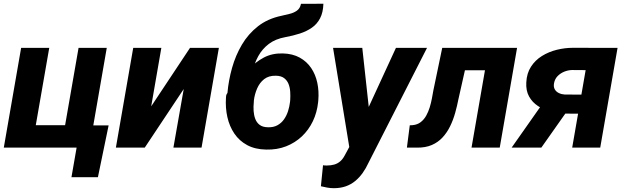

<svg xmlns="http://www.w3.org/2000/svg" viewBox="-24 -782 3309 1017"><path d="M-3.9 0 87.9 -528.3H236.8L165.5 -118.7H320.8L392.1 -528.3H541.5L449.7 0ZM551.3 -117.7 494.6 156.7H354.5L381.8 0H326.2L346.7 -117.7Z M776.9 -218.8 982.4 -528.3H1135.3L1043.5 0H894.5L949.2 -310.5L742.7 0H589.8L681.6 -528.3H830.6Z M1570.3 -761.7 1689 -762.2Q1687.5 -715.8 1671.4 -685.1Q1655.3 -654.3 1627.9 -635.3Q1600.6 -616.2 1564.7 -604.5Q1528.8 -592.8 1487.8 -585.4Q1434.6 -575.7 1399.9 -549.3Q1365.2 -522.9 1344.2 -484.9Q1323.2 -446.8 1312.7 -401.4Q1302.2 -356 1297.9 -307.6L1295.9 -289.6L1179.2 -270.5L1180.7 -289.1Q1186.5 -356 1205.1 -422.1Q1223.6 -488.3 1257.3 -545.4Q1291 -602.5 1342.5 -642.8Q1394 -683.1 1466.3 -698.2Q1486.8 -703.1 1509 -708.3Q1531.2 -713.4 1548.3 -725.3Q1565.4 -737.3 1570.3 -761.7ZM1474.1 -499Q1526.4 -497.6 1563.7 -476.8Q1601.1 -456.1 1624.3 -421.6Q1647.5 -387.2 1656.7 -343.5Q1666 -299.8 1662.1 -252L1661.1 -241.2Q1655.3 -186 1633.1 -139.6Q1610.8 -93.3 1574.7 -59.3Q1538.6 -25.4 1491 -6.8Q1443.4 11.7 1386.2 10.3Q1327.1 9.3 1285.2 -13.4Q1243.2 -36.1 1217.3 -74.5Q1191.4 -112.8 1180.4 -161.6Q1169.4 -210.4 1172.9 -264.2L1173.8 -274.9Q1175.8 -285.6 1186.3 -295.7Q1196.8 -305.7 1209 -315.2Q1221.2 -324.7 1227.5 -334.5Q1257.8 -377 1293.2 -415Q1328.6 -453.1 1372.8 -476.8Q1417 -500.5 1474.1 -499ZM1437.5 -380.9Q1399.4 -381.8 1375.2 -362.8Q1351.1 -343.8 1337.9 -313.2Q1324.7 -282.7 1320.8 -250L1320.3 -239.7Q1317.9 -217.8 1319.3 -194.8Q1320.8 -171.9 1328.1 -152.3Q1335.4 -132.8 1351.3 -120.6Q1367.2 -108.4 1395 -107.9Q1423.8 -106.9 1444.8 -118.2Q1465.8 -129.4 1479.7 -148.9Q1493.7 -168.5 1501.5 -192.6Q1509.3 -216.8 1512.2 -241.7L1513.2 -252Q1514.6 -273.4 1513.2 -296.1Q1511.7 -318.8 1504.2 -337.6Q1496.6 -356.4 1480.7 -368.4Q1464.8 -380.4 1437.5 -380.9Z M1861.3 -68.4 2073.2 -528.3H2237.8L1928.2 79.6Q1914.6 109.4 1897 134Q1879.4 158.7 1857.2 177Q1835 195.3 1806.9 205.1Q1778.8 214.8 1744.1 214.8Q1726.6 214.8 1709.5 211.7Q1692.4 208.5 1675.8 204.6L1687 93.3Q1691.9 94.2 1697 94.5Q1702.1 94.7 1706.5 94.7Q1729 94.7 1746.6 89.6Q1764.2 84.5 1777.8 72.8Q1791.5 61 1801.8 41.5ZM1895 -528.3 1937 -144.5 1927.7 9.8 1829.1 15.1 1740.2 -528.3Z M2609.4 -528.3 2588.9 -409.7H2335L2356 -528.3ZM2714.8 -528.3 2623 0H2473.6L2565.4 -528.3ZM2318.4 -528.3H2465.3L2404.8 -259.3Q2397.5 -221.7 2387 -184.1Q2376.5 -146.5 2360.1 -113Q2343.8 -79.6 2320.1 -54Q2296.4 -28.3 2263.2 -13.9Q2230 0.5 2184.6 0H2131.3L2146.5 -118.2L2162.1 -119.1Q2187 -121.6 2204.3 -135Q2221.7 -148.4 2233.2 -168.7Q2244.6 -189 2252 -212.9Q2259.3 -236.8 2263.7 -260.3Q2268.1 -283.7 2271.5 -303.2Z M2873 -266.1H3030.8L2843.3 0H2686ZM3010.7 -528.8 3247.1 -528.3 3155.3 0H3006.8L3078.1 -410.6L3006.3 -411.1Q2984.9 -410.6 2964.6 -402.3Q2944.3 -394 2929.4 -378.7Q2914.6 -363.3 2910.6 -340.8Q2907.2 -321.8 2914.6 -308.8Q2921.9 -295.9 2936.3 -289.1Q2950.7 -282.2 2967.8 -281.2L3113.8 -280.8L3095.7 -179.7L2966.3 -180.2Q2929.2 -180.7 2892.3 -190.7Q2855.5 -200.7 2825.4 -220.5Q2795.4 -240.2 2778.3 -271.2Q2761.2 -302.2 2763.7 -345.7Q2766.1 -394 2788.6 -428.7Q2811 -463.4 2846.9 -485.6Q2882.8 -507.8 2925.5 -518.3Q2968.3 -528.8 3010.7 -528.8Z"/></svg>

Font: Roboto ExtraBold
Style: Italic
Weight: 800
Designer: Christian Robertson
Foundry: Google
Version: Version 3.009; 2024